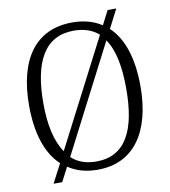

<svg xmlns="http://www.w3.org/2000/svg" viewBox="-87 -830 835 944"><g transform="rotate(-10 330.5 -357.5)"><path d="M153 -54 104 40H147L184 -31C224 -4 272 10 331 10C514 10 608 -134 608 -358C608 -495 575 -600 509 -661L557 -755H514L478 -685C438 -711 390 -725 332 -725C145 -725 52 -586 52 -359C52 -223 85 -117 153 -54ZM456 -642 181 -109C142 -165 123 -250 123 -358C123 -564 186 -684 332 -684C384 -684 425 -669 456 -642ZM331 -31C279 -31 238 -46 207 -75L482 -609C521 -553 537 -468 537 -358C537 -153 478 -31 331 -31Z"/></g></svg>

Font: Noto Serif Myanmar SemiCondensed Light
Style: Regular
Weight: 300
Width: 4
Designer: Ben Mitchell and the Monotype Design Team
Foundry: Monotype Imaging Inc.
Version: Version 2.106